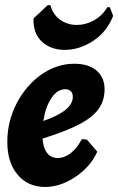

<svg xmlns="http://www.w3.org/2000/svg" viewBox="-20 -730 469 762"><path d="M149 -180Q151 -144 166.5 -123.5Q182 -103 209 -103Q236 -103 260.5 -122Q285 -141 305 -178L325 -176L366 -128Q340 -69 280 -28.5Q220 12 159 12Q91 12 50 -36.5Q9 -85 9 -167Q9 -248 46 -319.5Q83 -391 144 -434Q205 -477 275 -477Q331 -477 363 -450Q395 -423 395 -376Q395 -330 370.5 -296.5Q346 -263 292.5 -235.5Q239 -208 149 -180ZM152 -250Q269 -290 269 -346Q269 -360 261 -368Q253 -376 239 -376Q208 -376 184.5 -341.5Q161 -307 152 -250ZM170 -710 180 -709Q191 -671 219.5 -651Q248 -631 285 -631Q320 -631 352.5 -649Q385 -667 407 -702L416 -701L429 -667Q404 -603 349.5 -567.5Q295 -532 237 -532Q182 -532 146.5 -564.5Q111 -597 113 -657Z"/></svg>

Font: Alegreya ExtraBold
Style: Italic
Weight: 800
Italic angle: -7°
Designer: Juan Pablo del Peral
Foundry: Huerta Tipografica
Version: Version 2.007; ttfautohint (v1.6)